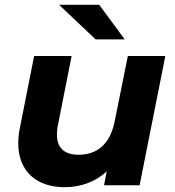

<svg xmlns="http://www.w3.org/2000/svg" viewBox="-20 -771 727 799"><path d="M499 -607 393 -751H226L378 -607ZM512 -538 457 -265C438 -171 384 -127 307 -127C246 -127 217 -157 217 -211C217 -223 218 -236 221 -250L278 -538H122L63 -240C58 -217 56 -195 56 -175C56 -56 134 8 249 8C314 8 376 -13 424 -58L413 0H561L668 -538Z"/></svg>

Font: AWKNG-Font
Style: Bold Italic
Weight: 700
Italic angle: -11.3°
Designer: Awakening Church
Foundry: Awakening Church
Version: Version 1.700;PS 001.700;hotconv 1.0.88;makeotf.lib2.5.64775